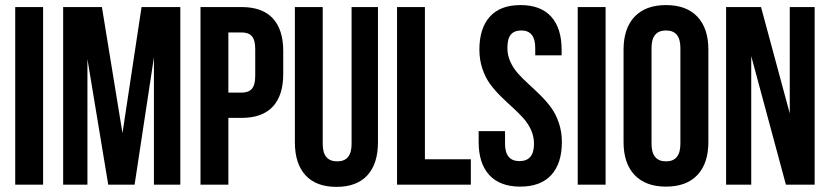

<svg xmlns="http://www.w3.org/2000/svg" viewBox="-20 -728 3270 757"><path d="M40 0V-700.2H149.9V0Z M229 0V-700.2H381.8L462.9 -203.1L538.1 -700.2H690.9V0H586.9V-502L510.7 0H406.7L324.7 -495.1V0Z M770.5 0V-700.2H932.6Q1014.2 -700.2 1055.4 -655.8Q1096.7 -611.3 1096.7 -526.9V-436Q1096.7 -351.6 1055.4 -307.4Q1014.2 -263.2 932.6 -263.2H880.4V0ZM880.4 -362.8H932.6Q960 -362.8 973.1 -377.9Q986.3 -393.1 986.3 -429.2V-534.2Q986.3 -570.3 973.1 -585.2Q960 -600.1 932.6 -600.1H880.4Z M1142.6 -167V-700.2H1252.4V-160.2Q1252.4 -91.8 1309.6 -91.8Q1366.2 -91.8 1366.2 -160.2V-700.2H1470.2V-167Q1470.2 -82.5 1428.5 -36.9Q1386.7 8.8 1306.6 8.8Q1226.6 8.8 1184.6 -36.9Q1142.6 -82.5 1142.6 -167Z M1545.4 0V-700.2H1655.3V-100.1H1836.4V0Z M1867.2 -168V-210.9H1971.2V-161.1Q1971.2 -92.8 2028.3 -92.8Q2085.4 -92.8 2085.4 -161.1Q2085.4 -190.4 2073.5 -216.3Q2061.5 -242.2 2042.7 -262.9Q2023.9 -283.7 2001 -304.4Q1978 -325.2 1954.8 -347.9Q1931.6 -370.6 1912.8 -396Q1894 -421.4 1882.1 -456.5Q1870.1 -491.7 1870.1 -532.2Q1870.1 -616.7 1911.4 -662.4Q1952.6 -708 2032.2 -708Q2111.8 -708 2153.1 -662.4Q2194.3 -616.7 2194.3 -532.2V-509.8H2090.3V-539.1Q2090.3 -607.9 2035.2 -607.9Q2007.8 -607.9 1994.1 -591.6Q1980.5 -575.2 1980.5 -539.1Q1980.5 -509.8 1992.4 -483.9Q2004.4 -458 2023.2 -437.3Q2042 -416.5 2064.9 -395.8Q2087.9 -375 2110.8 -352.3Q2133.8 -329.6 2152.6 -304.2Q2171.4 -278.8 2183.3 -243.7Q2195.3 -208.5 2195.3 -168Q2195.3 -83.5 2153.3 -37.8Q2111.3 7.8 2031.2 7.8Q1951.2 7.8 1909.2 -37.8Q1867.2 -83.5 1867.2 -168Z M2257.8 0V-700.2H2367.7V0Z M2438.5 -168V-532.2Q2438.5 -616.2 2481.9 -662.1Q2525.4 -708 2606 -708Q2686.5 -708 2729.7 -662.1Q2772.9 -616.2 2772.9 -532.2V-168Q2772.9 -84 2729.7 -38.1Q2686.5 7.8 2606 7.8Q2525.4 7.8 2481.9 -38.1Q2438.5 -84 2438.5 -168ZM2548.8 -161.1Q2548.8 -91.8 2606 -91.8Q2662.6 -91.8 2662.6 -161.1V-539.1Q2662.6 -607.9 2606 -607.9Q2548.8 -607.9 2548.8 -539.1Z M2842.8 0V-700.2H2980.5L3093.8 -280.8V-700.2H3191.9V0H3078.6L2941.9 -506.8V0Z"/></svg>

Font: Bebas Neue Bold
Style: Regular
Weight: 700
Designer: Ryoichi Tsunekawa
Foundry: Ryoichi Tsunekawa
Version: Version 1.300